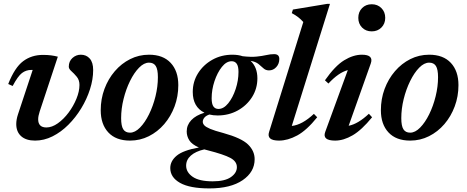

<svg xmlns="http://www.w3.org/2000/svg" viewBox="-20 -732 2473 1016"><path d="M473 -361.5Q473 -312 456.2 -259.8Q439.5 -207.5 410 -159Q380.5 -110.5 341.8 -71.8Q303 -33 258 -10.5Q213 12 165.5 12Q118 12 92 -11.2Q66 -34.5 66 -75.5Q66 -99 75 -126.5L153 -362H145.5Q118 -362 96.2 -345.5Q74.5 -329 47 -277L23.5 -287.5Q58 -375 102.5 -408.2Q147 -441.5 207.5 -441.5Q231.5 -441.5 250.5 -439Q269.5 -436.5 286 -432L190 -142Q182 -117.5 182 -101Q182 -57.5 225.5 -57.5Q255 -57.5 286 -79.5Q317 -101.5 342.8 -136Q368.5 -170.5 384.5 -209.5Q400.5 -248.5 400.5 -282.5Q400.5 -308.5 386.2 -325.8Q372 -343 358 -355.2Q344 -367.5 344 -379Q344 -407.5 363.2 -425Q382.5 -442.5 407.5 -442.5Q437 -442.5 455 -422Q473 -401.5 473 -361.5Z M768.5 -442.5Q843 -442.5 883.2 -399.2Q923.5 -356 923.5 -281.5Q923.5 -222 903.8 -169Q884 -116 849 -75.2Q814 -34.5 767.5 -11.2Q721 12 668 12Q593.5 12 553.2 -31.2Q513 -74.5 513 -148.5Q513 -208.5 532.8 -261.5Q552.5 -314.5 587.5 -355.2Q622.5 -396 668.8 -419.2Q715 -442.5 768.5 -442.5ZM668 -30Q694.5 -30 720.8 -56.8Q747 -83.5 768.5 -127Q790 -170.5 802.8 -222.2Q815.5 -274 815.5 -323.5Q815.5 -365 804.2 -382.8Q793 -400.5 768.5 -400.5Q742 -400.5 715.8 -373.8Q689.5 -347 668 -303.2Q646.5 -259.5 633.8 -208Q621 -156.5 621 -106.5Q621 -65.5 632.2 -47.8Q643.5 -30 668 -30Z M1088 265Q984.5 265 932.8 235.8Q881 206.5 881 157.5Q881 120 915 91.8Q949 63.5 1032.5 48.5Q995 32 981.5 10.2Q968 -11.5 968 -36.5Q968 -70.5 992.2 -96.2Q1016.5 -122 1062 -135.5Q1000 -166 1000 -245.5Q1000 -300 1028.2 -344.8Q1056.5 -389.5 1104 -416Q1151.5 -442.5 1210 -442.5Q1240 -442.5 1264 -434.5Q1308 -429.5 1337.8 -432.5Q1367.5 -435.5 1389 -440.5Q1410.5 -445.5 1430.5 -445.5Q1458 -445.5 1458 -420Q1458 -394.5 1442 -377Q1426 -359.5 1403.5 -359.5Q1386 -359.5 1374.5 -370.2Q1363 -381 1348 -393.2Q1333 -405.5 1306 -410Q1342 -376.5 1342 -317.5Q1342 -263 1313.8 -218.2Q1285.5 -173.5 1237.8 -147.2Q1190 -121 1131.5 -121Q1108 -121 1088 -126Q1070 -120 1061.5 -109.5Q1053 -99 1053 -87.5Q1053 -78 1061 -69Q1069 -60 1092.5 -50Q1116 -40 1162 -28Q1257.5 -1.5 1292.5 32.5Q1327.5 66.5 1327.5 110.5Q1327.5 178 1264 221.5Q1200.5 265 1088 265ZM1136 -155.5Q1163.5 -155.5 1187.8 -185.5Q1212 -215.5 1227 -260.8Q1242 -306 1242 -351.5Q1242 -381.5 1232.5 -394.8Q1223 -408 1206 -408Q1178 -408 1154 -377.8Q1130 -347.5 1115 -302.5Q1100 -257.5 1100 -212Q1100 -182 1109.2 -168.8Q1118.5 -155.5 1136 -155.5ZM965 144.5Q965 179.5 999.5 203.5Q1034 227.5 1105.5 227.5Q1170 227.5 1201.8 205.2Q1233.5 183 1233.5 152.5Q1233.5 122 1198.8 103.5Q1164 85 1080 63.5Q1070 61.5 1061 58.5Q1015 69 990 91.2Q965 113.5 965 144.5Z M1585 -615.5Q1572 -630 1558.2 -640.8Q1544.5 -651.5 1524 -662.5L1530 -681.5L1711 -711.5H1726L1524 -65.5Q1579.5 -71.5 1641 -129.5L1658.5 -111.5Q1603 -42.5 1552.8 -15.2Q1502.5 12 1456.5 12Q1389 12 1404 -34Z M1876 -637.5Q1876 -669 1896 -689.2Q1916 -709.5 1947 -709.5Q1978 -709.5 1998.2 -689.2Q2018.5 -669 2018.5 -637.5Q2018.5 -606.5 1998.2 -586.2Q1978 -566 1947 -566Q1916 -566 1896 -586.2Q1876 -606.5 1876 -637.5ZM1701 -34 1820.5 -361Q1771.5 -348 1718 -290L1699.5 -307Q1753 -383.5 1801.2 -413Q1849.5 -442.5 1895 -442.5Q1958.5 -442.5 1942 -396L1825 -66.5Q1874.5 -76 1932 -130L1949 -111.5Q1894 -44 1846 -16Q1798 12 1753.5 12Q1684 12 1701 -34Z M2251 -442.5Q2325.5 -442.5 2365.8 -399.2Q2406 -356 2406 -281.5Q2406 -222 2386.2 -169Q2366.5 -116 2331.5 -75.2Q2296.5 -34.5 2250 -11.2Q2203.5 12 2150.5 12Q2076 12 2035.8 -31.2Q1995.5 -74.5 1995.5 -148.5Q1995.5 -208.5 2015.2 -261.5Q2035 -314.5 2070 -355.2Q2105 -396 2151.2 -419.2Q2197.5 -442.5 2251 -442.5ZM2150.5 -30Q2177 -30 2203.2 -56.8Q2229.5 -83.5 2251 -127Q2272.5 -170.5 2285.2 -222.2Q2298 -274 2298 -323.5Q2298 -365 2286.8 -382.8Q2275.5 -400.5 2251 -400.5Q2224.5 -400.5 2198.2 -373.8Q2172 -347 2150.5 -303.2Q2129 -259.5 2116.2 -208Q2103.5 -156.5 2103.5 -106.5Q2103.5 -65.5 2114.8 -47.8Q2126 -30 2150.5 -30Z"/></svg>

Font: Newsreader Text SemiBold
Style: Italic
Weight: 600
Italic angle: -17°
Designer: Hugues Gentile
Foundry: Production Type
Version: Version 1.001